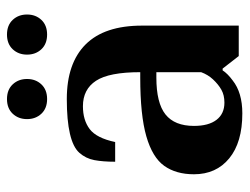

<svg xmlns="http://www.w3.org/2000/svg" viewBox="-100 -586 697 536"><g transform="rotate(-90 248.0 -318.5)"><path d="M29 -125Q29 -175 52.5 -208Q76 -241 135 -258Q194 -275 299 -275H314Q314 -362 290 -398.5Q266 -435 219 -435Q180 -435 155 -416Q130 -397 119 -345H64Q64 -379 68.5 -403Q73 -427 89 -445Q120 -480 239 -480Q339 -480 391.5 -427.5Q444 -375 444 -270V0H359L324 -45H319Q310 -31 291 -17Q257 10 199 10Q118 10 73.5 -26.5Q29 -63 29 -125ZM294 -72Q307 -86 314 -105V-230H299Q228 -230 196 -204.5Q164 -179 164 -125Q164 -84 181 -62Q198 -40 229 -40Q250 -40 265 -48.5Q280 -57 294 -72ZM183 -591Q183 -615 198 -631Q213 -647 239 -647Q265 -647 280 -631Q295 -615 295 -591Q295 -567 280 -551Q265 -535 239 -535Q213 -535 198 -551Q183 -567 183 -591ZM363 -591Q363 -615 378 -631Q393 -647 419 -647Q445 -647 460 -631Q475 -615 475 -591Q475 -567 460 -551Q445 -535 419 -535Q393 -535 378 -551Q363 -567 363 -591Z"/></g></svg>

Font: Philosopher
Style: Bold
Weight: 700
Designer: Jovanny Lemonad
Foundry: Jovanny Lemonad
Version: Version 2.000